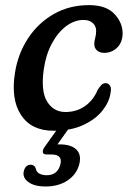

<svg xmlns="http://www.w3.org/2000/svg" viewBox="-20 -488 497 732"><path d="M298.5 -412Q264 -412 232.2 -388.2Q200.5 -364.5 177.8 -322.2Q155 -280 147 -224.5Q135 -140 159.8 -100.5Q184.5 -61 229.5 -61Q272 -61 304 -83.5Q336 -106 352.5 -145.5Q359 -156 366 -163.5Q373 -171 383 -171Q393 -171 399.2 -161.5Q405.5 -152 401.5 -134.5Q397.5 -101 371.5 -67.5Q345.5 -34 298.2 -11.8Q251 10.5 184 10.5Q99.5 10.5 60 -49.8Q20.5 -110 37.5 -213Q49 -284 87 -342Q125 -400 184.5 -434.2Q244 -468.5 319.5 -468.5Q384.5 -468.5 416.2 -434.8Q448 -401 447.5 -359Q446.5 -325 426 -305.8Q405.5 -286.5 377.5 -286.5Q360 -286.5 349.5 -296Q339 -305.5 339.5 -321Q339.5 -331 343 -343.5Q346.5 -356 346.5 -369Q347 -388 334 -400Q321 -412 298.5 -412ZM208 -9H250L199 62.5Q203.5 62.5 208 62.5Q251.5 62.5 271.5 82.5Q291.5 102.5 282 139Q272 177 237.5 200Q203 223 153.5 223Q111 223 87.8 205.8Q64.5 188.5 71 163.5Q77.5 140 97 140Q110.5 140 116 153Q118.5 168 130.2 174Q142 180 158.5 180Q199 180 210 139.5Q220 101 176.5 101H158Q144.5 101 143.2 92Q142 83 151 71Z"/></svg>

Font: Fraunces 9pt SuperSoft
Style: Italic
Weight: 400
Italic angle: -16°
Version: Version 1.000;[b76b70a41]